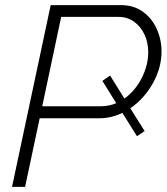

<svg xmlns="http://www.w3.org/2000/svg" viewBox="-20 -730 651 750"><path d="M178 -710H452Q503 -710 538.5 -684Q574 -658 592.5 -616.5Q611 -575 611 -529Q611 -465 577 -404.5Q543 -344 489 -307L545 -218L515 -198L458 -289Q414 -268 368 -268H135L78 0H27ZM376 -315Q406 -315 434 -327L380 -414L410 -435L466 -345Q508 -375 533.5 -425Q559 -475 559 -526Q559 -564 544.5 -595Q530 -626 504 -645Q478 -664 443 -664H219L145 -315Z"/></svg>

Font: Raleway Light
Style: Italic
Weight: 300
Italic angle: -12°
Designer: Matt McInerney, Pablo Impallari, Rodrigo Fuenzalida
Foundry: Matt McInerney, Pablo Impallari, Rodrigo Fuenzalida
Version: Version 4.026